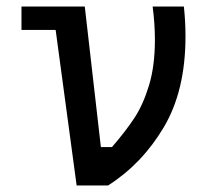

<svg xmlns="http://www.w3.org/2000/svg" viewBox="-20 -570 640 590"><path d="M151 -478H46V-550H240.5L290 -118H324Q366 -166.5 393 -207.5Q420 -248.5 438 -308Q456 -367.5 456 -447.5Q456 -497.5 449 -550H545Q550 -504.5 550 -458.5Q550 -291 483.2 -178.8Q416.5 -66.5 312 0H215.5Z"/></svg>

Font: JuliaMono Medium
Style: Regular
Weight: 500
Monospace: yes
Designer: cormullion
Foundry: corm
Version: Version 0.054; ttfautohint (v1.8.4)